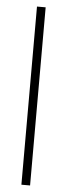

<svg xmlns="http://www.w3.org/2000/svg" viewBox="-54 -854 285 816"><g transform="rotate(5 88.0 -446.0)"><path d="M107 -66V-826H70V-66Z"/></g></svg>

Font: Noto Sans Malayalam UI ExtraCondensed ExtraLight
Style: Regular
Weight: 200
Width: 2
Designer: Jelle Bosma - Monotype Design Team
Foundry: Monotype Imaging Inc.
Version: Version 2.104